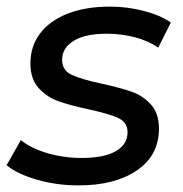

<svg xmlns="http://www.w3.org/2000/svg" viewBox="-32 -555 553 581"><path d="M-12 -55 31 -131Q62 -106 111.5 -91.5Q161 -77 215 -77Q283 -77 318.5 -97.5Q354 -118 354 -155Q354 -185 325.5 -198Q297 -211 237 -224Q181 -236 145.5 -248.5Q110 -261 85 -288.5Q60 -316 60 -363Q60 -415 89.5 -454Q119 -493 173.5 -514Q228 -535 300 -535Q353 -535 403 -522Q453 -509 485 -487L447 -411Q416 -432 375 -442.5Q334 -453 291 -453Q226 -453 191 -431.5Q156 -410 156 -374Q156 -342 185 -328.5Q214 -315 275 -302Q330 -290 365 -278Q400 -266 424.5 -239Q449 -212 449 -166Q449 -85 382.5 -39.5Q316 6 206 6Q140 6 80.5 -11Q21 -28 -12 -55Z"/></svg>

Font: Montserrat Alternates Medium
Style: Italic
Weight: 500
Italic angle: -11.3°
Designer: Julieta Ulanovsky
Foundry: Julieta Ulanovsky
Version: Version 7.200